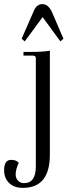

<svg xmlns="http://www.w3.org/2000/svg" viewBox="-85 -684 338 932"><path d="M223 -496 208 -483 122 -601 35 -483 20 -496 77 -626Q91 -664 121 -664Q149 -664 167 -626ZM26 228Q-16 228 -40.5 204.5Q-65 181 -65 142Q-65 92 -31 92Q-6 92 6 106Q-9 139 -9 162Q-9 181 2.5 193Q14 205 32 205Q89 205 89 123V-401Q89 -414 75 -414H29V-432H66Q125 -432 157 -438V67Q157 228 26 228Z"/></svg>

Font: Arapey Thin
Style: Regular
Weight: 100
Designer: Eduardo Rodriguez Tunni
Foundry: Eduardo Rodriguez Tunni
Version: Version 4.000;hotconv 1.0.109;makeotfexe 2.5.65596